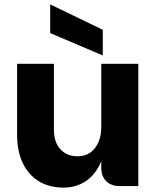

<svg xmlns="http://www.w3.org/2000/svg" viewBox="-20 -849 714 876"><path d="M442 -85V-558H611V0H527Q487 0 464.5 -22.5Q442 -45 442 -85ZM271 7Q203 7 155.5 -23Q108 -53 83 -107Q58 -161 58 -233V-558H226V-258Q226 -200 255.5 -168Q285 -136 334 -136Q368 -136 392 -153Q416 -170 429 -200Q442 -230 442 -268L465 -239Q462 -153 435.5 -99Q409 -45 366 -19Q323 7 271 7ZM209 -829 449 -713V-596L209 -698Z"/></svg>

Font: Parkinsans
Style: Bold
Weight: 700
Designer: Red Stone, Indian Type Foundry
Foundry: Indian Type Foundry
Version: Version 1.000